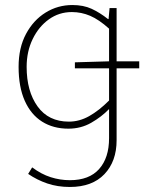

<svg xmlns="http://www.w3.org/2000/svg" viewBox="-20 -510 600 764"><path d="M278 -238V-262L414 -266H534V-238ZM258 234Q209 234 168 220Q127 206 92 182L108 156Q144 183 181.5 195Q219 207 258 207Q335 207 374.5 162.5Q414 118 414 40V-76Q384 -45 343 -21.5Q302 2 252 2Q192 2 147.5 -26Q103 -54 78.5 -109Q54 -164 54 -244Q54 -320 83.5 -375Q113 -430 161.5 -460Q210 -490 268 -490Q312 -490 344.5 -475Q377 -460 410 -434H412L416 -478H444V48Q444 132 395.5 183Q347 234 258 234ZM254 -26Q296 -26 335 -48Q374 -70 414 -110V-396Q374 -432 339 -447Q304 -462 266 -462Q215 -462 174.5 -433Q134 -404 110 -354.5Q86 -305 86 -244Q86 -147 129.5 -86.5Q173 -26 254 -26Z"/></svg>

Font: Source Sans 3
Style: Regular
Weight: 200
Designer: Paul D. Hunt
Foundry: Adobe
Version: Version 3.046;hotconv 1.0.118;makeotfexe 2.5.65603